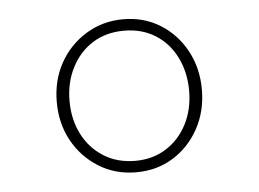

<svg xmlns="http://www.w3.org/2000/svg" viewBox="-36 -746 587 435"><g transform="rotate(-5 257.5 -529.0)"><path d="M258 -355Q210 -355 172.5 -378.5Q135 -402 113.5 -441Q92 -480 92 -529Q92 -578 113.5 -617Q135 -656 173 -679.5Q211 -703 258 -703Q305 -703 342 -680Q379 -657 400.5 -617.5Q422 -578 422 -529Q422 -480 400.5 -440.5Q379 -401 342 -378Q305 -355 258 -355ZM258 -381Q298 -381 328.5 -400.5Q359 -420 376 -453.5Q393 -487 393 -529Q393 -571 376 -605Q359 -639 328.5 -658Q298 -677 258 -677Q217 -677 186.5 -658Q156 -639 138.5 -605Q121 -571 121 -529Q121 -487 138 -453.5Q155 -420 186 -400.5Q217 -381 258 -381Z"/></g></svg>

Font: Hanken Grotesk ExtraLight
Style: Italic
Weight: 250
Italic angle: -8°
Designer: Alfredo Marco Pradil
Foundry: Hanken Design Co.
Version: Version 3.013